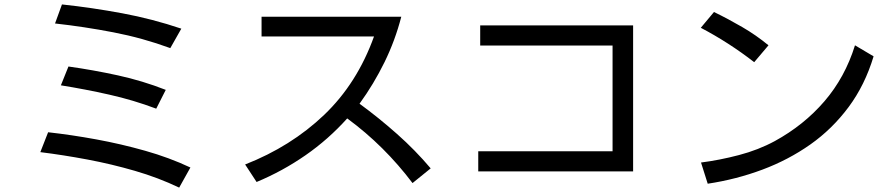

<svg xmlns="http://www.w3.org/2000/svg" viewBox="-20 -813 4040 867"><path d="M749 -595.7Q624 -641.6 492.2 -667Q360.4 -692.4 228.5 -707L259.8 -793Q396.5 -778.3 532.7 -752.9Q668.9 -727.5 798.8 -683.6ZM685.5 -322.3Q582 -361.3 473.1 -385.7Q364.3 -410.2 254.9 -427.7L289.1 -512.7Q400.4 -497.1 512.2 -472.7Q624 -448.2 728.5 -407.2ZM789.1 34.2Q695.3 -10.7 589.4 -41.5Q483.4 -72.3 374 -92.8Q264.6 -113.3 162.1 -126L197.3 -215.8Q302.7 -204.1 414.6 -183.6Q526.4 -163.1 635.3 -132.3Q744.1 -101.6 839.8 -56.6Z M1842.8 13.7Q1780.3 -69.3 1706.1 -143.1Q1631.8 -216.8 1547.9 -278.3Q1462.9 -183.6 1359.4 -111.8Q1255.9 -40 1138.7 8.8L1086.9 -70.3Q1293.9 -151.4 1443.4 -293.9Q1592.8 -436.5 1668.9 -648.4H1161.1V-737.3H1792Q1764.6 -630.9 1716.3 -532.2Q1668 -433.6 1603.5 -344.7Q1690.4 -281.2 1772.9 -208Q1855.5 -134.8 1924.8 -52.7Z M2139.6 -39.1V-129.9H2746.1V-607.4H2148.4V-698.2H2838.9V-39.1Z M3385.7 -532.2Q3329.1 -576.2 3268.6 -615.2Q3208 -654.3 3144.5 -687.5L3204.1 -758.8Q3268.6 -727.5 3331.5 -690.9Q3394.5 -654.3 3450.2 -608.4ZM3175.8 16.6 3145.5 -79.1Q3229.5 -89.8 3316.9 -112.8Q3404.3 -135.7 3478.5 -175.8Q3610.4 -248 3703.1 -356Q3795.9 -463.9 3840.8 -608.4L3924.8 -558.6Q3885.7 -428.7 3812 -329.6Q3738.3 -230.5 3639.2 -160.6Q3540 -90.8 3422.4 -46.9Q3304.7 -2.9 3175.8 16.6Z"/></svg>

Font: Kosugi
Style: Regular
Weight: 400
Version: Version 4.002